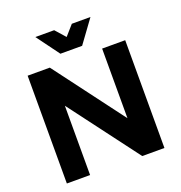

<svg xmlns="http://www.w3.org/2000/svg" viewBox="-157 -1039 1102 1172"><g transform="rotate(-20 394.0 -453.0)"><path d="M561 -700.2H710.9V0H566.9L228 -450.2V0H77.1V-700.2H221.2L561 -248ZM439 -905.8H560.1L452.1 -757.8H311L202.1 -905.8H324.2L381.8 -840.8Z"/></g></svg>

Font: Montserrat-SemiBold
Style: Regular
Weight: 600
Designer: Julieta Ulanovsky
Foundry: Julieta Ulanovsky
Version: Version 6.001